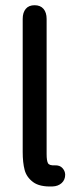

<svg xmlns="http://www.w3.org/2000/svg" viewBox="-20 -697 289 724"><path d="M178 6.1Q129.4 8 104.8 -10.4Q80.1 -28.8 72.9 -56.1Q65.6 -83.5 65.6 -124.3V-625.7Q65.6 -649.8 77.1 -663.5Q88.5 -677.3 110.4 -677.3Q132.3 -677.3 144.1 -663.5Q155.8 -649.8 155.8 -625.7V-125.7V-116Q155.8 -90.6 161 -81.5Q166.1 -72.3 187.6 -73.5Q205.5 -74.2 215.5 -63.2Q225.5 -52.2 225.8 -38.4Q225.8 -18.8 212.5 -6.7Q199.1 5.4 178 6.1Z"/></svg>

Font: SN Pro Thin
Style: Regular
Weight: 200
Designer: Tobias Whetton
Foundry: Supernotes
Version: Version 1.003;Glyphs 3.3 (3324)